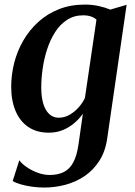

<svg xmlns="http://www.w3.org/2000/svg" viewBox="-20 -570 592 840"><path d="M449.5 32.5Q441.5 92 414.5 133.8Q387.5 175.5 348.8 201.2Q310 227 264.8 238.8Q219.5 250.5 174 250.5Q147 250.5 120 246.8Q93 243 70.8 236.5Q48.5 230 35.5 222L64.5 131Q74.5 145.5 95.5 160.2Q116.5 175 143.5 185.2Q170.5 195.5 197 195.5Q234 195.5 259.5 182.5Q285 169.5 300.8 140Q316.5 110.5 323.5 61.5L342.5 -72.5Q328 -51.5 306.2 -32.5Q284.5 -13.5 256.2 -1.5Q228 10.5 193.5 10.5Q140.5 10.5 103.8 -14.5Q67 -39.5 48 -84.8Q29 -130 29 -190.5Q29 -243 42.2 -295Q55.5 -347 82 -392.8Q108.5 -438.5 147.5 -474Q186.5 -509.5 237.8 -529.8Q289 -550 352 -550Q383.5 -550 412.5 -543.5Q441.5 -537 462.5 -528L534 -549ZM402 -484Q392.5 -493 377.8 -498Q363 -503 344 -503Q304 -503 273.5 -483.2Q243 -463.5 221.5 -430Q200 -396.5 186.5 -355.2Q173 -314 166.8 -270.8Q160.5 -227.5 160.5 -188Q160.5 -154.5 166 -129.5Q171.5 -104.5 181.8 -88Q192 -71.5 206 -63.2Q220 -55 237.5 -55Q261.5 -55 283.8 -67.5Q306 -80 323.8 -100Q341.5 -120 351.5 -141.5Z"/></svg>

Font: Merriweather 60pt SemiBold
Style: Italic
Weight: 600
Italic angle: -7.8°
Version: Version 2.101